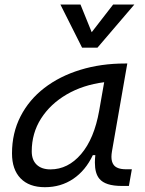

<svg xmlns="http://www.w3.org/2000/svg" viewBox="-20 -796 626 827"><path d="M173.3 10.3Q105.5 10.3 68.6 -27.8Q31.7 -65.9 31.7 -135.3Q31.7 -223.1 68.4 -294.7Q105 -366.2 170.9 -417Q236.8 -467.8 325.7 -495.1Q414.6 -522.5 519 -522.5H528.3L462.4 -145Q460 -131.3 460 -120.6Q460 -99.1 469.2 -86.4Q482.9 -66.9 522.9 -66.9H547.9L535.2 4.9H504.4Q433.6 4.9 408.2 -25.9Q388.7 -48.8 388.7 -95.7Q388.7 -110.4 390.6 -127.9H379.9Q348.6 -61.5 295.4 -25.6Q242.2 10.3 173.3 10.3ZM197.3 -66.4Q272.9 -66.4 329.3 -132.3Q385.7 -198.2 407.2 -319.3L428.7 -441.9Q337.4 -430.2 267.1 -389.2Q196.8 -348.1 156.7 -285.2Q116.7 -222.2 116.7 -144Q116.7 -106.9 137.9 -86.7Q159.2 -66.4 197.3 -66.4ZM333.5 -590.8 240.2 -776.4H326.7L375 -657.2L467.3 -776.4H558.6L399.9 -590.8Z"/></svg>

Font: CaskaydiaCove NFP SemiLight
Style: Italic
Weight: 350
Italic angle: -10°
Designer: Aaron Bell
Foundry: Saja Typeworks
Version: Version 2111.001; VTT 6.35;Nerd Fonts 3.1.1